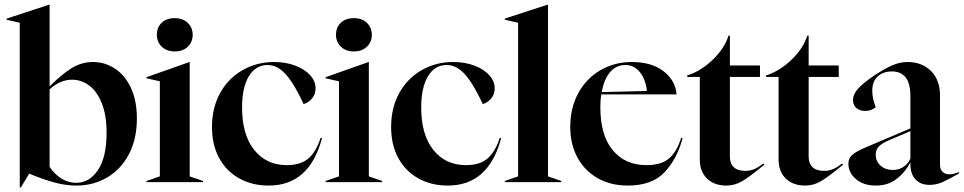

<svg xmlns="http://www.w3.org/2000/svg" viewBox="-20 -793 4196 836"><path d="M66 -694 9 -707V-712L195 -773H196V-417Q246 -467 290 -495Q334 -523 385 -523Q436 -523 479.5 -495Q523 -467 549.5 -411.5Q576 -356 576 -277Q576 -187 541 -121Q506 -55 446 -20Q386 15 312 15Q266 15 216.5 1.5Q167 -12 107 -37L71 23H66ZM312 3Q369 3 406.5 -52.5Q444 -108 444 -215Q444 -292 423 -344Q402 -396 368 -421Q334 -446 294 -446Q242 -446 196 -404V-66Q245 3 312 3Z M618 -5 676 -25V-439L618 -452V-457L805 -523H806V-25L864 -5V0H618ZM663 -641Q663 -674 684 -694Q705 -714 741 -714Q776 -714 797.5 -693.5Q819 -673 819 -641Q819 -610 797.5 -589.5Q776 -569 741 -569Q706 -569 684.5 -589.5Q663 -610 663 -641Z M903 -240Q903 -324 938.5 -388Q974 -452 1036 -487.5Q1098 -523 1173 -523Q1225 -523 1266.5 -507Q1308 -491 1331 -465Q1354 -439 1354 -409Q1354 -382 1338 -363.5Q1322 -345 1302 -340Q1263 -425 1226 -467.5Q1189 -510 1145 -510Q1093 -510 1063.5 -461Q1034 -412 1034 -325Q1034 -206 1087 -140Q1140 -74 1229 -74Q1290 -74 1323.5 -103.5Q1357 -133 1376 -193L1382 -191Q1327 15 1150 15Q1078 15 1022 -16Q966 -47 934.5 -104.5Q903 -162 903 -240Z M1398 -5 1456 -25V-439L1398 -452V-457L1585 -523H1586V-25L1644 -5V0H1398ZM1443 -641Q1443 -674 1464 -694Q1485 -714 1521 -714Q1556 -714 1577.5 -693.5Q1599 -673 1599 -641Q1599 -610 1577.5 -589.5Q1556 -569 1521 -569Q1486 -569 1464.5 -589.5Q1443 -610 1443 -641Z M1683 -240Q1683 -324 1718.5 -388Q1754 -452 1816 -487.5Q1878 -523 1953 -523Q2005 -523 2046.5 -507Q2088 -491 2111 -465Q2134 -439 2134 -409Q2134 -382 2118 -363.5Q2102 -345 2082 -340Q2043 -425 2006 -467.5Q1969 -510 1925 -510Q1873 -510 1843.5 -461Q1814 -412 1814 -325Q1814 -206 1867 -140Q1920 -74 2009 -74Q2070 -74 2103.5 -103.5Q2137 -133 2156 -193L2162 -191Q2107 15 1930 15Q1858 15 1802 -16Q1746 -47 1714.5 -104.5Q1683 -162 1683 -240Z M2178 -5 2236 -25V-694L2178 -707V-712L2365 -773H2366V-25L2424 -5V0H2178Z M2463 -240Q2463 -324 2498.5 -388.5Q2534 -453 2595.5 -488Q2657 -523 2731 -523Q2817 -523 2869 -483Q2921 -443 2926 -382H2598Q2594 -359 2594 -326Q2594 -204 2648 -139Q2702 -74 2795 -74Q2859 -74 2893 -103Q2927 -132 2946 -193L2952 -191Q2928 -101 2873.5 -43Q2819 15 2713 15Q2640 15 2583.5 -16.5Q2527 -48 2495 -106Q2463 -164 2463 -240ZM2797 -397Q2791 -448 2766 -479Q2741 -510 2703 -510Q2663 -510 2636.5 -479Q2610 -448 2600 -392Z M3027 -100V-458H2972V-464Q3033 -484 3084.5 -534Q3136 -584 3152 -638H3158V-508H3289V-458H3158V-111Q3158 -81 3175 -65Q3192 -49 3225 -49Q3247 -49 3265 -57Q3283 -65 3304 -81L3308 -76Q3244 -23 3211.5 -4Q3179 15 3143 15Q3090 15 3058.5 -15.5Q3027 -46 3027 -100Z M3370 -100V-458H3315V-464Q3376 -484 3427.5 -534Q3479 -584 3495 -638H3501V-508H3632V-458H3501V-111Q3501 -81 3518 -65Q3535 -49 3568 -49Q3590 -49 3608 -57Q3626 -65 3647 -81L3651 -76Q3587 -23 3554.5 -4Q3522 15 3486 15Q3433 15 3401.5 -15.5Q3370 -46 3370 -100Z M3674 -80Q3674 -102 3688.5 -116.5Q3703 -131 3744 -149L3944 -234V-372Q3944 -431 3923 -456.5Q3902 -482 3864 -482Q3826 -482 3802 -460.5Q3778 -439 3778 -398Q3778 -364 3793 -326Q3774 -310 3747 -310Q3723 -310 3708.5 -323Q3694 -336 3694 -358Q3694 -381 3714 -404.5Q3734 -428 3783 -462Q3833 -495 3866 -509Q3899 -523 3932 -523Q3994 -523 4033.5 -484Q4073 -445 4073 -376V-74Q4073 -56 4084 -45Q4095 -34 4113 -34Q4131 -34 4156 -44V-38Q4109 -11 4082.5 0.5Q4056 12 4028 12Q3988 12 3966 -12Q3944 -36 3944 -78V-86Q3921 -42 3883.5 -13.5Q3846 15 3794 15Q3739 15 3706.5 -13.5Q3674 -42 3674 -80ZM3868 -53Q3895 -53 3915.5 -67.5Q3936 -82 3944 -103V-222L3850 -182Q3818 -168 3805.5 -154Q3793 -140 3793 -119Q3793 -91 3814 -72Q3835 -53 3868 -53Z"/></svg>

Font: Nyght Serif Medium
Style: Regular
Weight: 500
Designer: Maksym Kobuzan
Version: Version 0.410